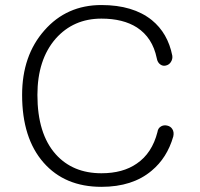

<svg xmlns="http://www.w3.org/2000/svg" viewBox="-20 -722 790 759"><path d="M380.9 -702.1Q243.2 -702.1 155.3 -601.6Q67.4 -502 67.4 -346.7Q67.4 -175.8 152.3 -79.1Q236.3 16.6 380.9 16.6Q503.9 16.6 579.1 -46.9Q640.6 -97.7 665 -182.6Q668.9 -200.2 661.1 -211.9Q654.3 -222.7 640.6 -225.6Q627.9 -228.5 617.2 -222.7Q604.5 -215.8 602.5 -200.2Q581.1 -116.2 520.5 -75.2Q465.8 -37.1 380.9 -37.1Q267.6 -37.1 200.2 -112.3Q127.9 -193.4 127.9 -346.7Q127.9 -486.3 200.2 -569.3Q270.5 -648.4 380.9 -648.4Q466.8 -648.4 521.5 -613.3Q583 -573.2 599.6 -492.2Q602.5 -474.6 614.3 -466.8Q624 -460 635.7 -462.9Q648.4 -465.8 655.3 -476.6Q663.1 -488.3 661.1 -502Q643.6 -590.8 580.1 -642.6Q505.9 -702.1 380.9 -702.1Z"/></svg>

Font: Gulim
Style: Regular
Weight: 400
Version: Version 2.21